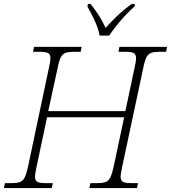

<svg xmlns="http://www.w3.org/2000/svg" viewBox="-35 -951 865 971"><path d="M-15 0 -10 -25H27Q51 -25 66 -30.5Q81 -36 90 -54Q99 -72 107 -109L212 -606Q216 -622 218 -635Q220 -648 220 -656Q220 -677 207.5 -683Q195 -689 169 -689H132L137 -714H378L373 -689H335Q311 -689 296 -683.5Q281 -678 272 -660Q263 -642 256 -605L209 -389H599L645 -606Q649 -622 651 -635Q653 -648 653 -656Q653 -677 640.5 -683Q628 -689 602 -689H564L569 -714H810L805 -689H768Q744 -689 729 -683.5Q714 -678 705 -660Q696 -642 689 -605L583 -108Q580 -92 577.5 -79Q575 -66 575 -58Q575 -37 587.5 -31Q600 -25 627 -25H663L658 0H417L422 -25H460Q484 -25 499 -30.5Q514 -36 523 -54Q532 -72 540 -109L593 -358H203L150 -108Q147 -92 144.5 -79Q142 -66 142 -58Q142 -37 154.5 -31Q167 -25 194 -25H232L227 0ZM469 -771Q463 -805 443.5 -847Q424 -889 407 -918L410 -931H423Q449 -898 466 -871.5Q483 -845 499 -810Q525 -839 556.5 -869.5Q588 -900 631 -931H648L645 -918Q605 -882 573 -844.5Q541 -807 517 -771Z"/></svg>

Font: Noto Serif ExtraLight
Style: Italic
Weight: 200
Italic angle: -12°
Designer: Monotype Design Team
Foundry: Monotype Imaging Inc.
Version: Version 2.014; ttfautohint (v1.8.4.7-5d5b)